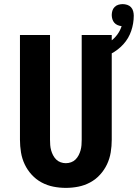

<svg xmlns="http://www.w3.org/2000/svg" viewBox="-20 -905 670 933"><path d="M300 8Q269 8 239 2Q209 -4 182 -18.5Q155 -33 134 -56Q113 -79 100 -106.5Q87 -134 82 -164.5Q77 -195 77 -226V-735H223V-226Q223 -213 224 -200Q225 -187 228.5 -174.5Q232 -162 238 -150.5Q244 -139 253 -130Q262 -121 274.5 -116.5Q287 -112 300 -112Q313 -112 325.5 -116.5Q338 -121 347 -130Q356 -139 362 -150.5Q368 -162 371.5 -174.5Q375 -187 376 -200Q377 -213 377 -226V-735H523V-226Q523 -195 518 -164.5Q513 -134 500 -106.5Q487 -79 466 -56Q445 -33 418 -18.5Q391 -4 361 2Q331 8 300 8ZM450 -615 432 -667Q455 -673 476.5 -682Q498 -691 517 -704.5Q536 -718 550 -737Q564 -756 571 -778Q561 -779 551.5 -783Q542 -787 535.5 -794.5Q529 -802 526 -812Q523 -822 523 -832Q523 -842 526 -852.5Q529 -863 537 -871Q545 -879 555.5 -882Q566 -885 576 -885Q587 -885 598 -881.5Q609 -878 616.5 -870Q624 -862 627 -851Q630 -840 630 -829Q630 -791 617.5 -754.5Q605 -718 579.5 -690Q554 -662 520 -644Q486 -626 450 -615Z"/></svg>

Font: Iosevka Aile Heavy
Style: Regular
Weight: 900
Designer: Belleve Invis
Foundry: Belleve Invis
Version: Version 31.1.0; ttfautohint (v1.8.4)